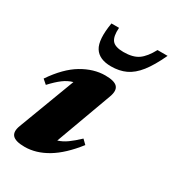

<svg xmlns="http://www.w3.org/2000/svg" viewBox="-168 -765 791 875"><g transform="rotate(30 227.5 -327.5)"><path d="M31.5 -56.5 143 -352Q117 -345 93 -327Q69 -309 40.5 -278L17.5 -298Q72.5 -379 133.2 -415Q194 -451 254.5 -451Q302.5 -451 318.2 -433.8Q334 -416.5 320.5 -379.5L212.5 -84.5Q237 -92 260 -108.5Q283 -125 311.5 -152L333.5 -130.5Q275 -55.5 216 -20.2Q157 15 97.5 15Q49.5 15 33.5 -2.5Q17.5 -20 31.5 -56.5ZM271.5 -584.5Q321 -584.5 349 -604Q377 -623.5 402 -670H455Q425 -605.5 395.5 -568.2Q366 -531 332.2 -515.2Q298.5 -499.5 255 -499.5Q192.5 -499.5 168.2 -538.2Q144 -577 159.5 -670H199.5Q196 -624 211.5 -604.2Q227 -584.5 271.5 -584.5Z"/></g></svg>

Font: Newsreader 16pt ExtraBold
Style: Italic
Weight: 800
Italic angle: -17°
Designer: Hugues Gentile
Foundry: Production Type
Version: Version 1.003; ttfautohint (v1.8.3)